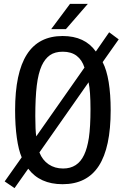

<svg xmlns="http://www.w3.org/2000/svg" viewBox="-20 -926 642 980"><path d="M316.4 -777.3 428.2 -906.2H337.4L241.2 -777.3ZM124 -64.9Q183.6 14.2 299.3 14.2Q423.8 14.2 484.4 -79.3Q544.9 -172.9 544.9 -363.3Q544.9 -444.3 534.7 -507.1Q524.4 -569.8 503.9 -608.9L585.9 -725.1L537.1 -761.2L469.2 -663.1Q413.1 -742.2 299.8 -742.2Q177.2 -742.2 117.2 -648.2Q57.1 -554.2 57.1 -363.3Q57.1 -285.2 65.9 -222.7Q74.7 -159.7 90.8 -123L3.9 0L54.2 34.2ZM160.2 -333Q160.2 -426.8 167.7 -489.3Q175.3 -551.8 192.9 -590.8Q209.5 -626.5 234.9 -644.3Q260.3 -662.1 300.3 -662.1Q343.8 -662.1 371.3 -641.1Q398.9 -620.1 411.1 -581.1L165 -230Q160.2 -261.2 160.2 -333ZM181.2 -147.9 432.1 -505.9Q441.9 -460.9 441.9 -368.7Q441.9 -279.3 433.6 -222.2Q425.3 -168.9 409.2 -135.3Q376.5 -65.9 302.2 -65.9Q259.8 -65.9 228.3 -87.2Q196.8 -108.4 181.2 -147.9Z"/></svg>

Font: Hack Dev
Style: Regular
Weight: 400
Designer: Christopher Simpkins
Foundry: Christopher Simpkins
Version: Version 2.0315